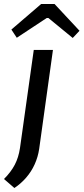

<svg xmlns="http://www.w3.org/2000/svg" viewBox="-64 -738 418 961"><path d="M201 -488 132 8Q126 48 109.5 84.5Q93 121 67 151Q41 181 8 203L-44 158Q-9 123 10 86.5Q29 50 36 3L105 -488ZM209 -718 334 -584 300 -548 178 -648H170L20 -549L-7 -590L142 -718Z"/></svg>

Font: Exo 2 Medium
Style: Italic
Weight: 500
Italic angle: -8°
Designer: Natanael Gama
Foundry: Natanael Gama
Version: Version 2.010